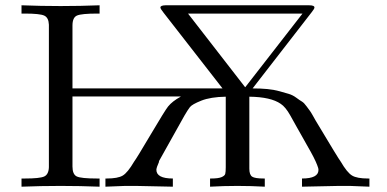

<svg xmlns="http://www.w3.org/2000/svg" viewBox="-20 -703 1456 723"><path d="M61 0V-30.8H74.2Q129.4 -30.8 146.2 -38.3Q163.1 -45.9 164.1 -73.2V-609.9Q163.1 -636.7 146.5 -644.3Q129.9 -651.9 73.2 -651.9H61V-683.1Q134.3 -680.2 208.3 -680.2Q282.2 -680.2 355 -683.1V-651.9H346.2Q287.1 -651.9 270 -644.5Q252.9 -637.2 252.9 -606.9V-370.1H817.9L596.2 -654.8Q584 -669.9 584 -674.8Q584 -682.6 603 -683.1H1144Q1164.1 -683.1 1164.1 -674.8Q1164.1 -669.9 1153.8 -657.2L931.2 -370.1Q960.9 -370.1 986.6 -367.7Q1012.2 -365.2 1032 -359.6Q1051.8 -354 1066.9 -349.6Q1082 -345.2 1095.5 -335.2Q1108.9 -325.2 1116.9 -320.6Q1125 -315.9 1134.5 -302.5Q1144 -289.1 1147 -285.6Q1149.9 -282.2 1158.4 -267.1Q1167 -252 1168 -250Q1255.9 -103 1263.2 -94.2Q1287.1 -53.2 1305.7 -42Q1324.2 -30.8 1366.2 -30.8H1371.1V0L1297.9 -2.9H1255.9L1117.2 0V-30.8Q1179.2 -30.8 1179.2 -63Q1179.2 -66.9 1178 -71Q1176.8 -75.2 1174.3 -81.5Q1171.9 -87.9 1168.9 -94.5Q1166 -101.1 1160.4 -112.1Q1154.8 -123 1149.4 -132.6Q1144 -142.1 1135 -158Q1126 -173.8 1117.9 -188.5Q1109.9 -203.1 1096.9 -225.6Q1084 -248 1073.2 -268.1Q1055.2 -300.3 1037.1 -312Q1000 -337.9 918.9 -338.9V-67.9Q918.9 -44.9 929.4 -37.8Q939.9 -30.8 973.1 -30.8H977.1V0Q926.3 -2.9 874 -2.9Q821.8 -2.9 771 0V-30.8H774.9Q801.8 -30.8 814 -35.9Q826.2 -41 828.1 -48.1Q830.1 -55.2 830.1 -73.2V-338.9Q772.9 -337.9 738 -324Q703.1 -310.1 695.1 -299.6Q687 -289.1 674.8 -268.1L578.1 -95.2L579.1 -94.2Q569.3 -72.3 568.8 -64Q568.8 -30.8 630.9 -30.8V0L492.2 -2.9H451.2L377 0V-30.8H381.8Q423.8 -30.8 442.4 -42Q460.9 -53.2 484.9 -94.2Q493.7 -105.5 547.4 -196.3Q601.1 -287.1 612.8 -301.8Q628.9 -321.8 660.2 -338.9V-339.8H252.9V-76.2Q252.9 -46.4 269 -38.6Q285.2 -30.8 345.2 -30.8H355V0Q281.7 -2.9 208 -2.9Q134.3 -2.9 61 0ZM688 -651.9 902.8 -375H903.8L1119.1 -651.9Z"/></svg>

Font: CMU Serif Upright Italic
Style: UprightItalic
Weight: 500
Version: Version 0.7.0